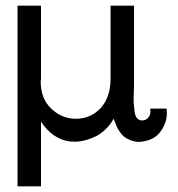

<svg xmlns="http://www.w3.org/2000/svg" viewBox="-20 -493 629 679"><path d="M42 166V-473H124L125 -472V-216Q125 -214 124.5 -210Q124 -206 124 -204Q124 -144 161.5 -108.5Q199 -73 248 -73Q301 -73 336 -111Q371 -149 371 -215V-473H453L454 -472V-191Q454 -185 453 -162Q452 -139 453 -127Q454 -115 456 -98.5Q458 -82 465 -74.5Q472 -67 483 -67Q495 -67 503.5 -76Q512 -85 512 -99L511 -109H569Q570 -102 570 -91Q570 -57 546 -25.5Q522 6 470 9Q454 8 440.5 2.5Q427 -3 419 -9.5Q411 -16 403.5 -27Q396 -38 393.5 -44Q391 -50 386.5 -61Q382 -72 382 -73Q369 -50 351.5 -34Q334 -18 318 -10.5Q302 -3 288.5 1Q275 5 264.5 6.5Q254 8 253 8Q230 8 224 7Q164 -3 125 -63V166Z"/></svg>

Font: Coval
Style: Light
Weight: 300
Foundry: Context Ltd
Version: Version 001.000